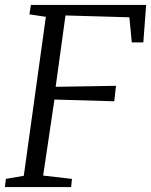

<svg xmlns="http://www.w3.org/2000/svg" viewBox="-22 -763 616 783"><path d="M-2 0 2 -33.5 75 -46 165 -694.5 98 -704.5 104 -743H574L562.5 -590H515.5L505.5 -692.5L245 -700L205 -409L451 -413L444 -350L200 -357L154 -47L271.5 -33.5L268 0Z"/></svg>

Font: Merriweather 28pt Light
Style: Italic
Weight: 300
Italic angle: -7.8°
Version: Version 2.101